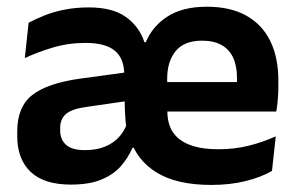

<svg xmlns="http://www.w3.org/2000/svg" viewBox="-20 -524 862 557"><path d="M593 12.5Q492.5 12.5 434 -23.8Q375.5 -60 357 -124L347 -148Q343.5 -174.5 342.5 -200.2Q341.5 -226 341.5 -253L340.5 -306.5Q340.5 -354.5 313 -377Q285.5 -399.5 228.5 -399.5Q178 -399.5 133.8 -386.2Q89.5 -373 52 -355.5L63 -458Q83.5 -469 109.8 -479.5Q136 -490 168.2 -496.2Q200.5 -502.5 237.5 -502.5Q306.5 -502.5 345.2 -474.8Q384 -447 399 -401.5H403Q422.5 -448.5 466.5 -476.5Q510.5 -504.5 580 -504.5Q648.5 -504.5 694.8 -478.5Q741 -452.5 764.2 -404.8Q787.5 -357 787.5 -290.5V-273Q787.5 -255 786 -236.2Q784.5 -217.5 781.5 -200.5H665.5Q666.5 -228.5 667 -252.8Q667.5 -277 667.5 -297.5Q667.5 -332.5 656.5 -356.5Q645.5 -380.5 623 -393.2Q600.5 -406 566 -406Q514.5 -406 489.8 -376Q465 -346 465 -295.5V-250.5L465.5 -236.5V-200.5Q465.5 -177 473 -157Q480.5 -137 498 -122.2Q515.5 -107.5 544 -99.2Q572.5 -91 614.5 -91Q660 -91 701.2 -101.2Q742.5 -111.5 780 -128.5L769 -28Q736.5 -9.5 691.8 1.5Q647 12.5 593 12.5ZM185.5 11.5Q107.5 11.5 68.8 -25.5Q30 -62.5 30 -129V-143Q30 -214.5 74.2 -248.8Q118.5 -283 213.5 -296L352.5 -315L360 -232.5L232 -214Q190 -208.5 172.2 -194Q154.5 -179.5 154.5 -151.5V-146.5Q154.5 -119 171.8 -103.8Q189 -88.5 226 -88.5Q260.5 -88.5 285 -98.8Q309.5 -109 325.5 -126.8Q341.5 -144.5 348.5 -166L386 -95.5H364.5Q351.5 -65.5 330.2 -41.5Q309 -17.5 274 -3Q239 11.5 185.5 11.5ZM409 -200.5V-286H755.5V-200.5Z"/></svg>

Font: Anek Bangla Medium SemiBold
Style: Regular
Weight: 600
Version: Version 1.003